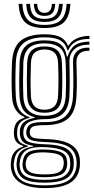

<svg xmlns="http://www.w3.org/2000/svg" viewBox="-20 -783 478 980"><path d="M208.2 177Q45 177 35.2 68.2Q34 53.8 36.8 35.5Q43.5 -18.5 98.2 -34.2V-38.5Q76.5 -44.8 65.2 -57.2Q54 -69.8 51.5 -92.2Q50.5 -103 51.5 -116.8Q53.2 -140.8 64.4 -157.1Q75.5 -173.5 104.8 -182V-186Q81 -194.2 62.4 -219.9Q43.8 -245.5 41.5 -288.2Q39.2 -330.2 39.2 -373Q39.2 -415.8 41.2 -463.5Q45 -541 85 -574.5Q125 -608 207.5 -608Q261.2 -608 288.8 -593.1Q316.2 -578.2 326.5 -550.2H330.5Q341.2 -569.5 360.4 -580.5Q379.5 -591.5 400.2 -596Q421 -600.5 436.5 -600V-584.2Q391.5 -584.8 365 -568.9Q338.5 -553 328.8 -526.5H324.2Q315.8 -559.2 289.2 -575.9Q262.8 -592.5 207.5 -592.5Q135.5 -592.5 99.6 -562.6Q63.8 -532.8 60.8 -463.8Q58.8 -414.2 58.6 -374Q58.5 -333.8 60.8 -289.5Q63.2 -242.8 82.4 -218.1Q101.5 -193.5 131 -185.5V-181.5Q98 -173 83.9 -158Q69.8 -143 67.8 -116.8Q66.5 -105.2 67.8 -92Q69.8 -70 81 -58.9Q92.2 -47.8 121.8 -39V-34.8Q88 -25.8 72.6 -9.4Q57.2 7 53 35.5Q51.5 44 50.5 50.9Q49.5 57.8 50.8 68.2Q55.8 117 92.8 140Q129.8 163 208.2 163Q289.2 163 326.8 139.6Q364.2 116.2 370.5 65Q372.5 48.8 370 31Q364 -14.5 327.1 -35.2Q290.2 -56 211.5 -58.2Q160.5 -59.8 140.9 -67.5Q121.2 -75.2 116.5 -91.8Q112 -104.8 115 -117.2Q120 -142.8 140.2 -151.5Q160.5 -160.2 207.8 -159.8Q281.8 -159 315.2 -191.2Q348.8 -223.5 352.5 -290Q354 -321 354.4 -347Q354.8 -373 354.2 -400.9Q353.8 -428.8 352.8 -465.8Q351.5 -500.5 372.9 -520.9Q394.2 -541.2 436.5 -539.8V-524Q401 -524.8 385.1 -508.2Q369.2 -491.8 370.2 -463.8Q371.5 -417.2 372.1 -377.2Q372.8 -337.2 370.2 -289.2Q366 -212 327.5 -178.1Q289 -144.2 207.5 -144.2Q167.8 -144.2 151.5 -138.5Q135.2 -132.8 132.2 -114Q132 -112.5 131.9 -106.6Q131.8 -100.8 133 -97.5Q137 -83.8 152.9 -79.1Q168.8 -74.5 211.8 -73.2Q298.2 -71 340.5 -45.8Q382.8 -20.5 387.5 31.2Q389 49.5 387.5 65.2Q381.8 122.2 338.8 149.6Q295.8 177 208.2 177ZM208.2 149.5Q134.8 149.5 102.1 130.4Q69.5 111.2 65 68Q64 58.5 64.5 51.2Q65 44 66.5 35.5Q70.5 4.5 89.5 -12.1Q108.5 -28.8 149 -35.2V-39.2Q117 -43.5 101.4 -55.8Q85.8 -68 82 -92Q80.5 -102.8 81.5 -117Q85 -169.5 156.5 -181.2V-185Q121.8 -193 102.1 -217.9Q82.5 -242.8 79.8 -291.2Q77.8 -330.2 78 -372.2Q78.2 -414.2 80 -462.2Q82.5 -523.2 113.4 -550.1Q144.2 -577 207.5 -577Q261 -577 287.5 -557.8Q314 -538.5 321.2 -494.2H325.2Q336.8 -533 362.1 -551.5Q387.5 -570 436.5 -570.5V-554.8Q386 -556 359.2 -531.1Q332.5 -506.2 334.5 -465.2Q336 -420.5 336 -375.1Q336 -329.8 334.2 -291.8Q330.8 -230 300 -202.1Q269.2 -174.2 207.5 -174.8Q166.2 -175 135.4 -163.1Q104.5 -151.2 100 -120.2Q97.5 -105.5 100 -92.8Q105 -65.2 132 -56.6Q159 -48 211.5 -46.5Q280.5 -44.8 315.2 -26.8Q350 -8.8 355.2 31Q357.8 48.5 355.8 65.5Q350.8 111.8 313.8 130.6Q276.8 149.5 208.2 149.5ZM207.5 -192Q259 -192 285.8 -215.4Q312.5 -238.8 315.2 -292Q317.2 -333.2 317.1 -374Q317 -414.8 315.2 -462.8Q313.2 -516.5 286.1 -539Q259 -561.5 207.5 -561.5Q152.2 -561.5 126.8 -537.1Q101.2 -512.8 99.2 -461.5Q97.8 -413.5 97.6 -374.2Q97.5 -335 99.2 -290.5Q101.5 -239.2 128.6 -215.6Q155.8 -192 207.5 -192ZM207.5 -207.5Q122.2 -207.5 118.5 -292.5Q117 -333.8 117 -374.1Q117 -414.5 118.5 -460.2Q120.2 -506.2 142.2 -526.1Q164.2 -546 207.5 -546Q250.2 -546 272.2 -526.4Q294.2 -506.8 296 -462.5Q297.8 -414.5 297.9 -374.4Q298 -334.2 296 -293Q293.5 -247.8 271.5 -227.6Q249.5 -207.5 207.5 -207.5ZM207.5 -223Q238.8 -223 256.6 -239.6Q274.5 -256.2 276.5 -294.5Q278.2 -332.2 278.4 -372.6Q278.5 -413 276.5 -461.8Q275 -499.2 257 -514.9Q239 -530.5 207.5 -530.5Q175 -530.5 157 -514.2Q139 -498 137.8 -459.5Q136.2 -416.5 136 -376Q135.8 -335.5 137.8 -293.5Q139.5 -256.2 157 -239.6Q174.5 -223 207.5 -223ZM208.2 135Q279.5 135 307.5 116Q335.5 97 338 66.2Q339.5 48.2 337 31Q332.8 1.2 303.8 -13.9Q274.8 -29 211 -32Q149 -35 119.4 -18.9Q89.8 -2.8 82.2 36Q80.8 43.5 80.1 50.9Q79.5 58.2 81 69.2Q85.2 104.8 115.9 119.9Q146.5 135 208.2 135ZM208.2 121.5Q151.2 121.5 125.4 109Q99.5 96.5 95.8 68.2Q94.5 60 95.1 52.2Q95.8 44.5 97.5 35.5Q103.5 2.2 130.5 -9.5Q157.5 -21.2 212.8 -19.8Q265.8 -18 291.4 -6.1Q317 5.8 321.2 31Q324.5 49.5 321.8 65.5Q317.5 95.5 291.1 108.5Q264.8 121.5 208.2 121.5ZM208.2 107.2Q254.5 107.2 276.9 97.9Q299.2 88.5 303.5 65.2Q308 46.8 303 31Q299.5 13.8 278.5 5.5Q257.5 -2.8 211.2 -5Q163.2 -7 140.9 3.4Q118.5 13.8 114.2 35.2Q108.2 51.8 112.5 68.2Q116.2 88.5 138.4 97.9Q160.5 107.2 208.2 107.2ZM207.2 -640Q139.5 -640 108.9 -668.6Q78.2 -697.2 75.2 -763.2H94.5Q97 -705.5 123.2 -680.6Q149.5 -655.8 207.2 -655.8Q264.8 -655.8 290.9 -680.6Q317 -705.5 319.8 -763.2H339.2Q336 -697.2 305.4 -668.6Q274.8 -640 207.2 -640ZM207.2 -671Q159.5 -671 137.8 -692.4Q116 -713.8 114 -763.2H133.2Q135 -722.2 152.1 -704.4Q169.2 -686.5 207.2 -686.5Q245 -686.5 262.1 -704.4Q279.2 -722.2 281.2 -763.2H300.5Q298 -713.8 276.4 -692.4Q254.8 -671 207.2 -671ZM207.2 -702Q179.5 -702 166.8 -716.2Q154 -730.5 152.5 -763.2H170Q170.5 -717.5 207.2 -717.5Q244.2 -717.5 244.5 -763.2H261.8Q260.2 -730.5 247.5 -716.2Q234.8 -702 207.2 -702Z"/></svg>

Font: Big Shoulders Inline Text SemiBold
Style: Regular
Weight: 600
Designer: Patric King
Foundry: XO Type Co
Version: Version 1.000